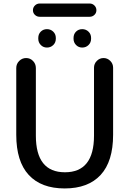

<svg xmlns="http://www.w3.org/2000/svg" viewBox="-20 -1060 733 1090"><path d="M497.1 -844.7V-839.8Q497.1 -818.4 482.4 -804.2Q467.8 -790 446.8 -790Q425.8 -790 411.6 -804.7Q397.5 -819.3 397.5 -839.8V-844.7Q397.5 -866.2 411.6 -880.4Q425.8 -894.5 446.8 -894.5Q467.8 -894.5 482.4 -880.4Q497.1 -866.2 497.1 -844.7ZM197.3 -844.7Q197.3 -866.2 211.4 -880.4Q225.6 -894.5 246.6 -894.5Q267.6 -894.5 282.2 -880.4Q296.9 -866.2 296.9 -844.7V-839.8Q296.9 -818.4 282.2 -804.2Q267.6 -790 246.6 -790Q225.6 -790 211.4 -804.7Q197.3 -819.3 197.3 -839.8ZM489.3 -964.8H205.1Q189.5 -964.8 178.2 -975.6Q167 -986.3 167 -1002Q167 -1017.6 178.2 -1028.8Q189.5 -1040 205.1 -1040H489.3Q504.9 -1040 516.1 -1028.8Q527.3 -1017.6 527.3 -1002Q527.3 -986.3 516.1 -975.6Q504.9 -964.8 489.3 -964.8ZM72.3 -294.9V-673.8Q72.3 -697.3 88.9 -713.9Q105.5 -730.5 128.4 -730.5Q151.4 -730.5 167.5 -713.9Q183.6 -697.3 183.6 -673.8V-290Q183.6 -82 348.6 -82Q513.7 -82 513.7 -290V-675.8Q513.7 -698.2 529.8 -714.4Q545.9 -730.5 567.9 -730.5Q589.8 -730.5 606 -714.4Q622.1 -698.2 622.1 -675.8V-294.9Q622.1 -143.6 551.3 -66.9Q480.5 9.8 347.2 9.8Q213.9 9.8 143.1 -66.9Q72.3 -143.6 72.3 -294.9Z"/></svg>

Font: Rounded Mgen+ 2p medium
Style: Regular
Weight: 500
Designer: [Source Han Sans]
Ryoko NISHIZUKA  (kana & ideographs); Paul D. Hunt (Latin, Greek & Cyrillic); Wenlong ZHANG  (bopomofo
Version: Version 1.059.20150602